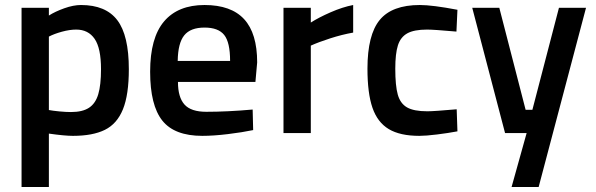

<svg xmlns="http://www.w3.org/2000/svg" viewBox="-20 -531 2377 766"><path d="M66 -500H175V-469Q200 -485 236.5 -498Q273 -511 303 -511Q402 -511 448 -450.5Q494 -390 494 -255Q494 -153 470.5 -95Q447 -37 398.5 -13Q350 11 271 11Q238 11 175 2V215H66ZM383 -255Q383 -339 357.5 -376Q332 -413 284 -413Q258 -413 227 -404.5Q196 -396 175 -385V-92Q191 -89 217 -86.5Q243 -84 263 -84Q309 -84 335 -101Q361 -118 372 -155Q383 -192 383 -255Z M579 -245Q579 -380 634.5 -445.5Q690 -511 796 -511Q902 -511 954 -454.5Q1006 -398 1006 -282L999 -204H690Q690 -143 716 -114Q742 -85 803 -85Q887 -85 988 -94L990 -12Q947 -3 889.5 4Q832 11 787 11Q676 11 627.5 -50Q579 -111 579 -245ZM898 -288Q898 -362 874.5 -391.5Q851 -421 796 -421Q740 -421 715 -390Q690 -359 689 -288Z M1111 -500H1220V-441Q1251 -461 1299 -482Q1347 -503 1389 -511V-401Q1344 -393 1297.5 -378Q1251 -363 1220 -349V0H1111Z M1446 -257Q1446 -392 1495 -451.5Q1544 -511 1655 -511Q1705 -511 1805 -492L1801 -405Q1710 -413 1684 -413Q1632 -413 1605 -398Q1578 -383 1567.5 -350Q1557 -317 1557 -257Q1557 -189 1567 -153.5Q1577 -118 1604 -102.5Q1631 -87 1685 -87Q1711 -87 1802 -95L1805 -7Q1768 0 1723.5 5.5Q1679 11 1653 11Q1576 11 1531 -16Q1486 -43 1466 -101Q1446 -159 1446 -257Z M2081 0H1995L1864 -500H1972L2077 -93H2104L2210 -500H2318L2129 215H2021Z"/></svg>

Font: Cairo SemiBold
Style: Regular
Weight: 600
Designer: Mohamed Gaber, Accademia di Belle Arti di Urbino and others
Foundry: Kief Type Foundry, Accademia di Belle Arti di Urbino and others
Version: Version 3.011